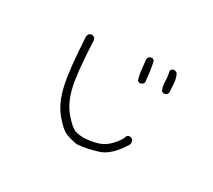

<svg xmlns="http://www.w3.org/2000/svg" viewBox="-127 -914 1254 1131"><g transform="rotate(30 500.0 -348.0)"><path d="M747.6 -662.6Q756.3 -629.9 756.3 -596.9Q756.3 -564 768.6 -536.6Q775.9 -531.2 785.2 -529.8Q794.9 -531.7 804.2 -537.1L811 -550.8Q809.1 -584 806.2 -617.7Q803.7 -648.4 789.6 -673.3L775.9 -680.2Q774.4 -680.7 772.2 -680.7Q770 -680.7 766.6 -680.2Q759.8 -679.2 753.4 -674.8ZM622.1 -676.8Q609.9 -676.8 602.1 -670.4Q595.7 -662.6 594.2 -652.3L602.1 -582Q605.5 -548.8 615.7 -518.6Q622.6 -513.7 631.8 -512.2Q641.6 -514.2 650.9 -519.5L657.2 -532.7Q649.4 -608.9 643.6 -638.2Q640.6 -654.8 636.2 -670.4L624.5 -676.3Q623 -676.8 622.1 -676.8ZM764.6 -173.3Q765.1 -176.8 765.1 -181.2Q765.1 -192.9 758.8 -203.6L743.7 -210.4Q742.2 -210.9 738.8 -210.9Q735.4 -210.9 730.5 -209.5Q725.6 -208 721.7 -204.6Q716.3 -197.8 715.3 -188.5L714.8 -186L713.4 -184.1Q696.3 -153.8 667.5 -125Q638.2 -95.7 597.2 -83Q547.9 -68.4 503.4 -68.4Q472.7 -68.4 448.7 -76.2Q418.9 -86.4 370.6 -143.6Q322.8 -200.2 301.8 -291Q280.8 -379.4 271 -597.2L264.6 -611.3L251.5 -617.7Q250 -618.2 246.3 -618.2Q242.7 -618.2 237.5 -616.7Q232.4 -615.2 228.5 -611.8Q221.7 -603 220.2 -592.3Q231.9 -369.6 255.4 -269.3Q278.8 -168.9 329.6 -108.4Q379.9 -48.3 415 -34.7Q451.2 -21 489.7 -15.1Q552.2 -19 627.9 -43Q700.2 -65.4 764.6 -173.3Z"/></g></svg>

Font: NaikaiFont
Style: ExtraLight
Weight: 200
Version: Version 1.89